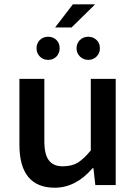

<svg xmlns="http://www.w3.org/2000/svg" viewBox="-20 -856 640 888"><path d="M349.6 -670.9Q365.2 -686 388.2 -686Q411.1 -686 426.8 -670.9Q442.4 -655.8 441.9 -632.8Q442.4 -610.4 426.8 -594.7Q411.1 -579.1 388.2 -579.1Q365.2 -579.1 349.6 -594.7Q334 -610.4 334 -632.8Q334 -655.3 349.6 -670.9ZM202.6 -579.1Q179.2 -579.1 164.1 -594.7Q148.9 -610.4 148.9 -632.8Q148.9 -655.3 164.1 -670.9Q179.2 -686 202.6 -686Q226.1 -686 241.2 -670.9Q255.9 -655.8 255.9 -632.8Q255.9 -610.4 241.2 -594.7Q226.6 -579.1 202.6 -579.1ZM234.9 -729 316.9 -835.9H419.9L311 -729ZM515.1 -491.2V0H420.9L412.1 -78.1H408.2Q331.1 11.7 233.9 12.2Q69.8 12.2 69.8 -187V-491.2H185.1V-202.1Q185.1 -141.6 206.1 -114.3Q227.1 -86.9 269.5 -86.9Q312 -86.9 339.4 -103.5Q366.7 -120.1 399.9 -160.2V-491.2Z"/></svg>

Font: SourceCodePro-Semibold
Style: Regular
Weight: 600
Monospace: yes
Designer: Paul D. Hunt
Foundry: Adobe Systems Incorporated
Version: Version 1.009;PS 1.000;hotconv 1.0.70;makeotf.lib2.5.5900